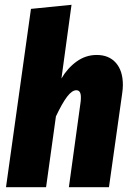

<svg xmlns="http://www.w3.org/2000/svg" viewBox="-20 -780 550 800"><path d="M492 -426Q492 -410 489 -390L434 0H267L316 -356Q317 -363 317 -375Q317 -404 298 -404Q280 -404 259.5 -377Q239 -350 213 -295L172 0H5L109 -743L278 -760L236 -453Q261 -496 299 -523.5Q337 -551 383 -551Q434 -551 463 -518Q492 -485 492 -426Z"/></svg>

Font: Fira Sans Condensed ExtraBold
Style: Italic
Weight: 800
Width: 3
Italic angle: -8°
Designer: bBox Type GmbH & Carrois Corporate GbR & Edenspiekermann AG
Foundry: bBox Type GmbH & Carrois Corporate GbR & Edenspiekermann AG
Version: Version 4.301